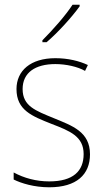

<svg xmlns="http://www.w3.org/2000/svg" viewBox="-20 -785 444 815"><path d="M318 -758V-765H288C258 -719 205 -659 160 -614V-606H178C226 -647 284 -711 318 -758ZM362 -130C362 -226 287 -251 207 -284C132 -315 76 -334 76 -407C76 -477 130 -513 215 -513C260 -513 310 -502 341 -484L353 -509C317 -526 269 -538 215 -538C110 -538 50 -485 50 -407C50 -317 116 -292 199 -259C277 -229 335 -206 335 -131C335 -59 291 -15 189 -15C134 -15 82 -29 38 -53V-23C70 -7 125 10 189 10C305 10 362 -44 362 -130Z"/></svg>

Font: Noto Sans Sinhala SemiCondensed Thin
Style: Regular
Weight: 100
Width: 4
Designer: Jelle Bosma - Monotype Design Team
Foundry: Monotype Imaging Inc.
Version: Version 2.006